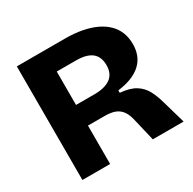

<svg xmlns="http://www.w3.org/2000/svg" viewBox="-147 -813 973 966"><g transform="rotate(-30 339.5 -330.0)"><path d="M66 0V-660H346Q399 -660 443.5 -651.5Q488 -643 522 -627Q556 -611 580 -587.5Q604 -564 616 -533.5Q628 -503 628 -465Q628 -431 617 -403Q606 -375 583.5 -354Q561 -333 527.5 -319.5Q494 -306 448 -300V-286Q505 -281 537 -261Q569 -241 586.5 -208.5Q604 -176 616 -132L654 0H475L446 -122Q438 -162 422.5 -183.5Q407 -205 383.5 -214Q360 -223 323 -223H227V0ZM227 -343H334Q394 -343 427 -366.5Q460 -390 460 -440Q460 -489 430 -513Q400 -537 338 -537H227Z"/></g></svg>

Font: Bricolage Grotesque 24pt ExtraBold
Style: Regular
Weight: 800
Designer: Mathieu Triay
Foundry: Atelier Triay
Version: Version 1.001;gftools[0.9.33.dev8+g029e19f]